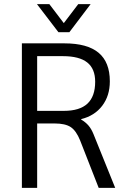

<svg xmlns="http://www.w3.org/2000/svg" viewBox="-20 -910 617 930"><path d="M86 -700H292Q403 -700 457.5 -654.5Q512 -609 512 -516Q512 -446 475 -397.5Q438 -349 373 -333V-331Q395 -318 409 -301.5Q423 -285 433 -260L538 0H458L368 -230Q349 -277 322.5 -294.5Q296 -312 244 -312H160V0H86ZM289 -373Q366 -373 403.5 -408Q441 -443 441 -514Q441 -577 402.5 -607.5Q364 -638 285 -638H160V-373ZM159 -890H219L289 -798L359 -890H419L316 -754H263Z"/></svg>

Font: Sarabun Light
Style: Regular
Weight: 300
Designer: Suppakit Chalermlarp | Katatrad Co.,Ltd.
Foundry: Cadson Demak Co.,Ltd.
Version: Version 1.000; ttfautohint (v1.6)